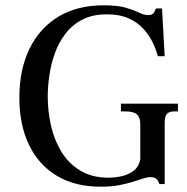

<svg xmlns="http://www.w3.org/2000/svg" viewBox="-20 -692 704 724"><path d="M360 12Q263 12 194.5 -29Q126 -70 89.5 -145.5Q53 -221 53 -324Q53 -429 91 -507.5Q129 -586 200 -629Q271 -672 371 -672Q423 -672 454 -663Q485 -654 504 -644.5Q523 -635 539 -635Q549 -635 555 -639Q561 -643 563 -649L568 -660H591L601 -480H575Q569 -504 556 -531.5Q543 -559 520.5 -583.5Q498 -608 464.5 -623Q431 -638 383 -638Q329 -638 290.5 -618Q252 -598 226.5 -564.5Q201 -531 186.5 -490Q172 -449 166 -407Q160 -365 160 -328Q160 -272 172.5 -217.5Q185 -163 212 -119Q239 -75 283 -48.5Q327 -22 389 -22Q415 -22 440.5 -28Q466 -34 485 -49Q504 -64 509 -91V-223Q509 -249 496.5 -260.5Q484 -272 452 -272H436V-301H651V-272H637Q618 -272 609.5 -262.5Q601 -253 601 -230V2H581Q577 -11 569.5 -17.5Q562 -24 548 -24Q535 -24 518.5 -18.5Q502 -13 479.5 -6Q457 1 428 6.5Q399 12 360 12Z"/></svg>

Font: Frank Ruhl Libre
Style: Regular
Weight: 400
Designer: Yanek Iontef
Foundry: Fontef
Version: Version 6.004